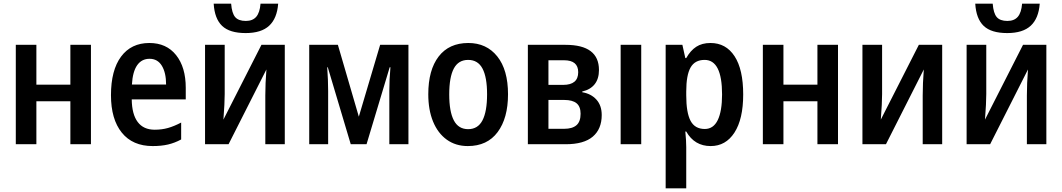

<svg xmlns="http://www.w3.org/2000/svg" viewBox="-20 -785 5782 1045"><path d="M178 -324H363V-541H475V0H363V-234H178V0H66V-541H178Z M991 -307V-244H697Q698 -163 729.5 -121Q761 -79 822 -79Q861 -79 894.5 -88.5Q928 -98 966 -118V-26Q931 -7 894.5 1.5Q858 10 811 10Q702 10 643 -63Q584 -136 584 -267Q584 -403 639 -477Q694 -551 793 -551Q886 -551 938.5 -485Q991 -419 991 -307ZM698 -325H884Q884 -389 861 -427Q838 -465 794 -465Q751 -465 726.5 -430Q702 -395 698 -325Z M1203 -273Q1203 -225 1196 -134L1403 -541H1530V0H1424V-265Q1424 -331 1430 -407L1224 0H1096V-541H1203ZM1317 -605Q1230 -605 1189 -644Q1148 -683 1143 -765H1238Q1242 -713 1260 -692Q1278 -671 1318 -671Q1355 -671 1374.5 -693.5Q1394 -716 1398 -765H1494Q1488 -685 1445 -645Q1402 -605 1317 -605Z M2203 0H2099V-291Q2099 -352 2105 -419H2101L1975 0H1889L1764 -419H1761Q1766 -346 1766 -290V0H1663V-541H1819L1933 -150L2049 -541H2203Z M2526 10Q2460 10 2411.5 -25Q2363 -60 2337 -123.5Q2311 -187 2311 -272Q2311 -404 2367.5 -477.5Q2424 -551 2529 -551Q2628 -551 2686.5 -478Q2745 -405 2745 -272Q2745 -142 2688.5 -66Q2632 10 2526 10ZM2528 -82Q2581 -82 2606 -130Q2631 -178 2631 -272Q2631 -365 2606 -412Q2581 -459 2528 -459Q2475 -459 2450 -412Q2425 -365 2425 -271Q2425 -178 2450 -130Q2475 -82 2528 -82Z M3149 -287V-283Q3197 -275 3226 -243Q3255 -211 3255 -159Q3255 -83 3206.5 -41.5Q3158 0 3059 0H2853V-541H3058Q3240 -541 3240 -404Q3240 -356 3216.5 -326.5Q3193 -297 3149 -287ZM3050 -457H2965V-323H3045Q3127 -323 3127 -392Q3127 -457 3050 -457ZM3051 -241H2965V-84H3051Q3095 -84 3117.5 -103.5Q3140 -123 3140 -166Q3140 -205 3118 -223Q3096 -241 3051 -241Z M3358 0V-541H3470V0Z M4025 -271Q4025 -137 3977.5 -63.5Q3930 10 3848 10Q3760 10 3715 -69H3710Q3715 -19 3715 16V240H3603V-541H3694L3710 -469H3715Q3738 -510 3769.5 -530.5Q3801 -551 3847 -551Q3931 -551 3978 -479Q4025 -407 4025 -271ZM3715 -287V-266Q3715 -172 3738.5 -127.5Q3762 -83 3816 -83Q3863 -83 3886.5 -131.5Q3910 -180 3910 -271Q3910 -459 3815 -459Q3762 -459 3738.5 -417.5Q3715 -376 3715 -287Z M4244 -324H4429V-541H4541V0H4429V-234H4244V0H4132V-541H4244Z M4781 -273Q4781 -225 4774 -134L4981 -541H5108V0H5002V-265Q5002 -331 5008 -407L4802 0H4674V-541H4781Z M5348 -273Q5348 -225 5341 -134L5548 -541H5675V0H5569V-265Q5569 -331 5575 -407L5369 0H5241V-541H5348ZM5462 -605Q5375 -605 5334 -644Q5293 -683 5288 -765H5383Q5387 -713 5405 -692Q5423 -671 5463 -671Q5500 -671 5519.5 -693.5Q5539 -716 5543 -765H5639Q5633 -685 5590 -645Q5547 -605 5462 -605Z"/></svg>

Font: Noto Sans Display Medium Narrow
Style: Regular
Weight: 500
Width: 4
Designer: Monotype Design team
Foundry: Monotype Imaging Inc.
Version: Version 1.000